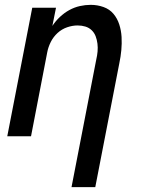

<svg xmlns="http://www.w3.org/2000/svg" viewBox="-20 -562 590 792"><path d="M275 210 377 -316Q381 -333 382.5 -349.5Q384 -366 382 -382Q380 -398 374.5 -412.5Q369 -427 358 -437.5Q347 -448 332 -452.5Q317 -457 300 -457Q279 -457 257 -449.5Q235 -442 217.5 -426Q200 -410 189.5 -389Q179 -368 175 -347L108 0H10L113 -530H211L196 -455Q209 -475 227 -492Q245 -509 266 -520.5Q287 -532 309.5 -537Q332 -542 354 -542Q382 -542 407 -533Q432 -524 448 -505Q464 -486 472 -461Q480 -436 481.5 -409.5Q483 -383 480.5 -355.5Q478 -328 472 -300L373 210Z"/></svg>

Font: Lode Dark
Style: Bold Italic
Weight: 700
Italic angle: -11°
Monospace: yes
Designer: Belleve Invis
Foundry: Belleve Invis
Version: Version 29.2.0; ttfautohint (v1.8.3)